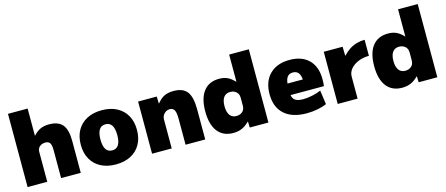

<svg xmlns="http://www.w3.org/2000/svg" viewBox="-49 -1285 4291 1849"><g transform="rotate(-15 2096.5 -360.0)"><path d="M54 0V-730H250V-460H252Q287 -498 323 -514Q359 -530 409 -530Q501 -530 542.5 -480Q584 -430 584 -320V0H388V-280Q388 -329 374.5 -349.5Q361 -370 329 -370Q306 -370 288 -361Q270 -352 260 -336.5Q250 -321 250 -300V0Z M934 10Q848 10 785 -23Q722 -56 688 -116.5Q654 -177 654 -260Q654 -343 688 -403.5Q722 -464 785 -497Q848 -530 934 -530Q1020 -530 1083 -497Q1146 -464 1180 -403.5Q1214 -343 1214 -260Q1214 -177 1180 -116.5Q1146 -56 1083 -23Q1020 10 934 10ZM934 -130Q976 -130 997 -162.5Q1018 -195 1018 -260Q1018 -325 997 -357.5Q976 -390 934 -390Q892 -390 871 -357.5Q850 -325 850 -260Q850 -195 871 -162.5Q892 -130 934 -130Z M1295 0V-520H1481L1483 -450H1485Q1520 -494 1558 -512Q1596 -530 1650 -530Q1744 -530 1784.5 -476.5Q1825 -423 1825 -300V0H1629V-260Q1629 -319 1615.5 -344.5Q1602 -370 1570 -370Q1548 -370 1530 -359Q1512 -348 1501.5 -330Q1491 -312 1491 -290V0Z M2104 10Q2003 10 1949 -59.5Q1895 -129 1895 -260Q1895 -391 1949 -460.5Q2003 -530 2104 -530Q2151 -530 2186 -514Q2221 -498 2257 -460H2259V-730H2455V0H2269L2267 -60H2265Q2228 -23 2190 -6.5Q2152 10 2104 10ZM2175 -140Q2200 -140 2219 -150Q2238 -160 2248.5 -178Q2259 -196 2259 -220V-300Q2259 -324 2248.5 -342Q2238 -360 2219 -370Q2200 -380 2175 -380Q2132 -380 2109.5 -349.5Q2087 -319 2087 -260Q2087 -202 2109.5 -171Q2132 -140 2175 -140Z M2836 10Q2692 10 2614 -60Q2536 -130 2536 -260Q2536 -386 2608 -458Q2680 -530 2806 -530Q2929 -530 2997.5 -461.5Q3066 -393 3066 -270Q3066 -252 3065 -230Q3064 -208 3062 -200H2646V-315H2907L2884 -280Q2884 -345 2865.5 -375Q2847 -405 2806 -405Q2766 -405 2747 -375Q2728 -345 2728 -280V-220Q2728 -173 2754 -151.5Q2780 -130 2838 -130Q2882 -130 2931.5 -141Q2981 -152 3016 -168L3036 -28Q2999 -11 2946 -0.5Q2893 10 2836 10Z M3146 0V-520H3334L3336 -430H3338Q3368 -463 3402.5 -485.5Q3437 -508 3476 -519Q3515 -530 3556 -530V-370Q3498 -370 3449.5 -350Q3401 -330 3372.5 -296Q3344 -262 3344 -220V0Z M3788 10Q3687 10 3633 -59.5Q3579 -129 3579 -260Q3579 -391 3633 -460.5Q3687 -530 3788 -530Q3835 -530 3870 -514Q3905 -498 3941 -460H3943V-730H4139V0H3953L3951 -60H3949Q3912 -23 3874 -6.5Q3836 10 3788 10ZM3859 -140Q3884 -140 3903 -150Q3922 -160 3932.5 -178Q3943 -196 3943 -220V-300Q3943 -324 3932.5 -342Q3922 -360 3903 -370Q3884 -380 3859 -380Q3816 -380 3793.5 -349.5Q3771 -319 3771 -260Q3771 -202 3793.5 -171Q3816 -140 3859 -140Z"/></g></svg>

Font: M PLUS 2 Black
Style: Regular
Weight: 900
Designer: Coji Morishita
Foundry: UNDERFOREST DESIGN
Version: Version 1.001